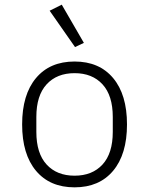

<svg xmlns="http://www.w3.org/2000/svg" viewBox="-20 -792 640 824"><path d="M300 12Q194 12 134.5 -59Q75 -130 75 -258Q75 -386 134.5 -457Q194 -528 300 -528Q406 -528 465.5 -457Q525 -386 525 -258Q525 -130 465.5 -59Q406 12 300 12ZM300 -38Q376 -38 420 -86Q464 -134 464 -226V-290Q464 -382 420 -430Q376 -478 300 -478Q224 -478 180 -430Q136 -382 136 -290V-226Q136 -134 180 -86Q224 -38 300 -38ZM193 -746 245 -772 340 -608 302 -590Z"/></svg>

Font: IBM Plex Mono Light
Style: Regular
Weight: 300
Monospace: yes
Designer: Mike Abbink, Paul van der Laan, Pieter van Rosmalen
Foundry: Bold Monday
Version: Version 2.3